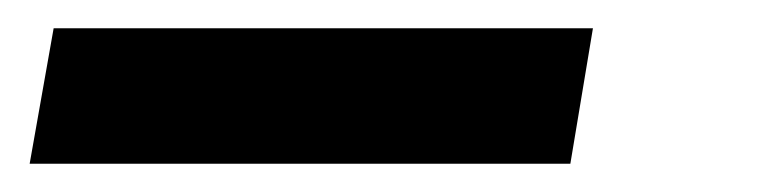

<svg xmlns="http://www.w3.org/2000/svg" viewBox="-20 -116 540 136"><path d="M1 0 18 -96H400L384 0Z"/></svg>

Font: iosevka_custom_sans_ss08
Style: Bold Italic
Weight: 700
Italic angle: -10°
Designer: Belleve Invis
Foundry: Belleve Invis
Version: Version 10.3.0; ttfautohint (v1.8.3)